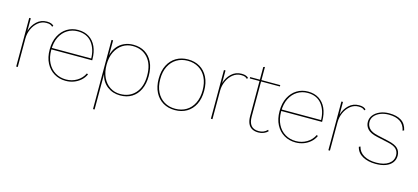

<svg xmlns="http://www.w3.org/2000/svg" viewBox="-65 -1165 4146 1904"><g transform="rotate(15 2007.5 -212.5)"><path d="M85 0V-500H101V-370Q118 -429 161 -469.5Q204 -510 265 -510Q292 -510 309 -503.5Q326 -497 336 -486L327 -474Q317 -484 304 -490Q291 -496 263 -496Q217 -496 180 -466.5Q143 -437 122 -390Q101 -343 101 -291V0Z M594 10Q528 10 475.5 -21Q423 -52 392.5 -110.5Q362 -169 362 -250Q362 -332 392 -390Q422 -448 472.5 -479Q523 -510 586 -510Q652 -510 699 -480Q746 -450 771.5 -394.5Q797 -339 797 -262Q797 -261 797 -259Q797 -257 797 -255H370V-270H790L783 -264Q782 -367 731.5 -431.5Q681 -496 586 -496Q528 -496 480.5 -466.5Q433 -437 405.5 -382Q378 -327 378 -250Q378 -173 406 -118Q434 -63 483 -33.5Q532 -4 594 -4Q655 -4 705 -34Q755 -64 780 -116L793 -109Q776 -72 746 -45.5Q716 -19 677 -4.5Q638 10 594 10Z M930 210V-500H946V-341L945 -343Q957 -396 986.5 -433.5Q1016 -471 1059 -490.5Q1102 -510 1153 -510Q1222 -510 1272.5 -479Q1323 -448 1351 -390Q1379 -332 1379 -250Q1379 -169 1351 -110.5Q1323 -52 1272.5 -21Q1222 10 1153 10Q1077 10 1020.5 -33Q964 -76 945 -155L946 -157V210ZM1150 -4Q1247 -4 1305 -69Q1363 -134 1363 -250Q1363 -366 1305 -431Q1247 -496 1150 -496Q1092 -496 1046 -466Q1000 -436 973 -381Q946 -326 946 -250Q946 -175 972.5 -119.5Q999 -64 1045.5 -34Q1092 -4 1150 -4Z M1715 -510Q1784 -510 1836.5 -479Q1889 -448 1918.5 -389.5Q1948 -331 1948 -250Q1948 -169 1918.5 -110.5Q1889 -52 1836.5 -21Q1784 10 1715 10Q1646 10 1593.5 -21Q1541 -52 1511 -110.5Q1481 -169 1481 -250Q1481 -331 1511 -389.5Q1541 -448 1593.5 -479Q1646 -510 1715 -510ZM1715 -496Q1651 -496 1602 -466.5Q1553 -437 1525 -382Q1497 -327 1497 -250Q1497 -174 1525 -118.5Q1553 -63 1602 -33.5Q1651 -4 1715 -4Q1779 -4 1828 -33.5Q1877 -63 1904.5 -118.5Q1932 -174 1932 -250Q1932 -327 1904.5 -382Q1877 -437 1828 -466.5Q1779 -496 1715 -496Z M2084 0V-500H2100V-370Q2117 -429 2160 -469.5Q2203 -510 2264 -510Q2291 -510 2308 -503.5Q2325 -497 2335 -486L2326 -474Q2316 -484 2303 -490Q2290 -496 2262 -496Q2216 -496 2179 -466.5Q2142 -437 2121 -390Q2100 -343 2100 -291V0Z M2469 -635V-126Q2469 -66 2494 -35Q2519 -4 2573 -4Q2599 -4 2621 -13Q2643 -22 2661 -41L2669 -28Q2654 -12 2628.5 -1Q2603 10 2573 10Q2533 10 2506 -5.5Q2479 -21 2466 -51.5Q2453 -82 2453 -126V-630ZM2662 -500V-486H2353V-500Z M2954 10Q2888 10 2835.5 -21Q2783 -52 2752.5 -110.5Q2722 -169 2722 -250Q2722 -332 2752 -390Q2782 -448 2832.5 -479Q2883 -510 2946 -510Q3012 -510 3059 -480Q3106 -450 3131.5 -394.5Q3157 -339 3157 -262Q3157 -261 3157 -259Q3157 -257 3157 -255H2730V-270H3150L3143 -264Q3142 -367 3091.5 -431.5Q3041 -496 2946 -496Q2888 -496 2840.5 -466.5Q2793 -437 2765.5 -382Q2738 -327 2738 -250Q2738 -173 2766 -118Q2794 -63 2843 -33.5Q2892 -4 2954 -4Q3015 -4 3065 -34Q3115 -64 3140 -116L3153 -109Q3136 -72 3106 -45.5Q3076 -19 3037 -4.5Q2998 10 2954 10Z M3290 0V-500H3306V-370Q3323 -429 3366 -469.5Q3409 -510 3470 -510Q3497 -510 3514 -503.5Q3531 -497 3541 -486L3532 -474Q3522 -484 3509 -490Q3496 -496 3468 -496Q3422 -496 3385 -466.5Q3348 -437 3327 -390Q3306 -343 3306 -291V0Z M3776 10Q3698 10 3642.5 -20.5Q3587 -51 3573 -111L3588 -118Q3601 -62 3652 -33Q3703 -4 3779 -4Q3859 -4 3905.5 -36.5Q3952 -69 3952 -124Q3952 -162 3927.5 -188Q3903 -214 3837 -228L3723 -253Q3654 -268 3624.5 -299.5Q3595 -331 3595 -374Q3595 -413 3619 -443.5Q3643 -474 3685 -492Q3727 -510 3780 -510Q3857 -510 3904 -480Q3951 -450 3965 -385L3951 -377Q3938 -439 3894.5 -467.5Q3851 -496 3780 -496Q3731 -496 3693 -480.5Q3655 -465 3633 -438.5Q3611 -412 3611 -378Q3611 -340 3636.5 -311.5Q3662 -283 3724 -269L3840 -243Q3911 -227 3939.5 -198Q3968 -169 3968 -124Q3968 -83 3944.5 -52.5Q3921 -22 3878 -6Q3835 10 3776 10Z"/></g></svg>

Font: Work Sans Thin
Style: Regular
Weight: 250
Designer: Wei Huang
Foundry: Wei Huang
Version: Version 2.012